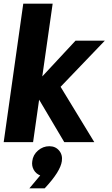

<svg xmlns="http://www.w3.org/2000/svg" viewBox="-22 -770 608 1040"><path d="M-2 0 104 -750H263.2L207 -356L387.2 -549.8H545.9L306.2 -299.8L488.8 0H326.2L189.9 -230L157.2 0ZM195.8 180.2Q172.9 171.4 160.9 150.1Q148.9 128.9 152.8 103Q156.7 68.8 183.8 45.4Q210.9 22 245.1 22Q278.3 22 298.1 45.4Q317.9 68.8 313 103Q305.2 159.2 220.2 250H137.2Z"/></svg>

Font: Oakes Grotesk
Style: Bold Italic
Weight: 700
Designer: Samuel Oakes
Foundry: Samuel Oakes
Version: Version 1.0 | wf-rip DC20170320